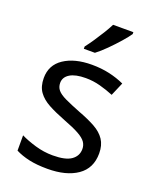

<svg xmlns="http://www.w3.org/2000/svg" viewBox="-144 -850 767 944"><g transform="rotate(20 239.5 -378.0)"><path d="M434 -148Q434 -70 376 -30Q318 10 220 10Q164 10 123.5 1Q83 -8 52 -24V-104Q84 -88 129.5 -74.5Q175 -61 222 -61Q289 -61 319 -82.5Q349 -104 349 -140Q349 -160 338 -176Q327 -192 298.5 -208Q270 -224 217 -244Q165 -264 128 -284Q91 -304 71 -332Q51 -360 51 -404Q51 -472 106.5 -509Q162 -546 252 -546Q301 -546 343.5 -536.5Q386 -527 423 -510L393 -440Q359 -454 322 -464Q285 -474 246 -474Q192 -474 163.5 -456.5Q135 -439 135 -409Q135 -387 148 -371.5Q161 -356 191.5 -341.5Q222 -327 273 -307Q324 -288 360 -268Q396 -248 415 -219.5Q434 -191 434 -148ZM388 -756Q376 -738 351 -709.5Q326 -681 297.5 -652.5Q269 -624 245 -606H187V-618Q202 -637 219.5 -663Q237 -689 254 -716.5Q271 -744 282 -766H388Z"/></g></svg>

Font: Noto Sans Mende Kikakui
Style: Regular
Weight: 400
Designer: Monotype Design Team
Foundry: Monotype Imaging Inc.
Version: Version 2.003; ttfautohint (v1.8.4.7-5d5b)